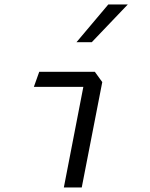

<svg xmlns="http://www.w3.org/2000/svg" viewBox="-20 -822 660 842"><path d="M260 0H338.5L428.5 -462L396 -507H152L128.5 -441H345.5ZM315.5 -637 455 -802.5H540.5L382.5 -637Z"/></svg>

Font: Monaspace Krypton Light
Style: Italic
Weight: 300
Italic angle: -11°
Designer: Riley Cran & the Lettermatic Team
Foundry: Lettermatic
Version: Version 1.101 (Monaspace Krypton)